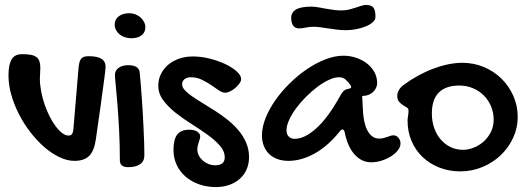

<svg xmlns="http://www.w3.org/2000/svg" viewBox="-20 -654 2156 783"><path d="M300.3 -377Q301.8 -390.6 304 -399.7Q306.2 -408.7 310.8 -414.3Q315.4 -419.9 322.8 -422.4Q330.1 -424.8 341.3 -424.8Q377 -424.8 393.8 -414.3Q410.6 -403.8 410.6 -380.9Q410.6 -376.5 408.9 -361.6Q407.2 -346.7 404.3 -325Q401.4 -303.2 397.7 -277.1Q394 -251 390.6 -224.1Q381.8 -161.6 370.6 -84Q363.8 -38.1 343.5 -18.1Q323.2 2 283.7 2Q253.9 2 222.2 -13.2Q190.4 -28.3 160.6 -54.2Q130.9 -80.1 104.2 -114.5Q77.6 -148.9 57.6 -187.7Q37.6 -226.6 26.1 -267.1Q14.6 -307.6 14.6 -346.2Q14.6 -389.6 27.1 -411.4Q39.6 -433.1 70.3 -433.1Q91.8 -433.1 106 -430.4Q120.1 -427.7 128.7 -421.1Q137.2 -414.6 140.9 -403.8Q144.5 -393.1 144.5 -377Q144.5 -366.2 143.6 -355.5Q142.6 -344.7 142.6 -334Q142.6 -309.1 147.7 -282Q152.8 -254.9 161.6 -229Q170.4 -203.1 182.1 -179.9Q193.8 -156.7 207 -139.2Q220.2 -121.6 233.6 -111.3Q247.1 -101.1 259.8 -101.1Q268.6 -101.1 273.2 -106.9Q277.8 -112.8 279.3 -127Z M515.6 -498Q501.5 -498 489 -502.2Q476.6 -506.3 467.5 -513.9Q458.5 -521.5 453.1 -531.7Q447.8 -542 447.8 -554.2Q447.8 -574.7 464.1 -587.4Q480.5 -600.1 507.8 -600.1Q520.5 -600.1 532.2 -595.5Q543.9 -590.8 553 -583Q562 -575.2 567.4 -564.7Q572.8 -554.2 572.8 -543Q572.8 -522 557.4 -510Q542 -498 515.6 -498ZM448.7 -349.1Q448.7 -366.2 463.6 -377.2Q478.5 -388.2 502.9 -388.2Q546.9 -388.2 549.8 -357.9Q551.8 -336.9 554 -310.5Q556.2 -284.2 558.3 -254.6Q560.5 -225.1 562.3 -193.6Q564 -162.1 565.4 -131.6Q566.9 -101.1 567.9 -72.8Q568.8 -44.4 568.8 -21Q568.8 3.4 551.5 15.6Q534.2 27.8 501 27.8Q485.8 27.8 477.3 20.8Q468.8 13.7 468.8 0Q468.8 -67.4 465.6 -126.2Q462.4 -185.1 458.7 -231Q455.1 -276.9 451.9 -307.4Q448.7 -337.9 448.7 -349.1Z M766.6 -423.8Q799.3 -423.8 834 -415.3Q868.7 -406.7 897.5 -393.3Q926.3 -379.9 944.8 -363.3Q963.4 -346.7 963.4 -331.1Q963.4 -323.2 956.5 -313.7Q949.7 -304.2 939.9 -295.7Q930.2 -287.1 918.7 -281.5Q907.2 -275.9 898.4 -275.9Q886.7 -275.9 872.3 -285.6Q857.9 -295.4 840.6 -307.4Q823.2 -319.3 802.7 -329.1Q782.2 -338.9 758.3 -338.9Q742.7 -338.9 732.7 -331.3Q722.7 -323.7 722.7 -310.1Q722.7 -297.9 734.4 -285.4Q746.1 -272.9 765.4 -259.8Q784.7 -246.6 809.1 -231.9Q833.5 -217.3 859.1 -200.7Q884.8 -184.1 909.2 -164.6Q933.6 -145 952.9 -122.1Q972.2 -99.1 983.9 -72Q995.6 -44.9 995.6 -13.2Q995.6 14.2 985.8 36.6Q976.1 59.1 958 75.2Q939.9 91.3 915 100.1Q890.1 108.9 860.4 108.9Q822.8 108.9 791 97.4Q759.3 85.9 736.3 65.9Q713.4 45.9 700.4 18.1Q687.5 -9.8 687.5 -43Q687.5 -85.9 702.9 -105.5Q718.3 -125 751.5 -125Q772 -125 784.2 -117.2Q796.4 -109.4 796.4 -98.1Q796.4 -92.3 794.4 -86.2Q792.5 -80.1 790.3 -73.5Q788.1 -66.9 786.4 -59.6Q784.7 -52.2 784.7 -44.9Q784.7 -32.2 790.5 -20.5Q796.4 -8.8 806.4 0.2Q816.4 9.3 829.6 14.6Q842.8 20 857.4 20Q896.5 20 896.5 -12.2Q896.5 -37.6 876.5 -60.3Q856.4 -83 826.2 -104.7Q795.9 -126.5 761 -148.4Q726.1 -170.4 695.8 -194.3Q665.5 -218.3 645.5 -245.4Q625.5 -272.5 625.5 -304.2Q625.5 -330.6 636.5 -352.5Q647.5 -374.5 666.5 -390.4Q685.5 -406.2 711.2 -415Q736.8 -423.8 766.6 -423.8Z M1380.4 -426.8Q1407.2 -426.8 1432.1 -418.5Q1457 -410.2 1476.1 -395.5Q1495.1 -380.9 1506.6 -360.4Q1518.1 -339.8 1518.1 -314.9Q1518.1 -304.7 1513.4 -295.2Q1508.8 -285.6 1501 -278.6Q1493.2 -271.5 1483.2 -267.3Q1473.1 -263.2 1462.4 -263.2Q1461.4 -263.2 1460.7 -262.9Q1460 -262.7 1459 -262.7Q1458 -262.2 1457 -262.2L1459 -223.1Q1460.9 -153.3 1478.8 -121.1Q1496.6 -88.9 1525.4 -88.9Q1535.6 -88.9 1543.7 -90.8Q1551.8 -92.8 1558.8 -95.5Q1565.9 -98.1 1572.3 -100.1Q1578.6 -102.1 1585 -102.1Q1596.2 -102.1 1604.7 -92.3Q1613.3 -82.5 1613.3 -68.8Q1613.3 -55.2 1602.8 -41.5Q1592.3 -27.8 1575.2 -16.8Q1558.1 -5.9 1536.6 1Q1515.1 7.8 1493.2 7.8Q1455.1 7.8 1426.3 -23.7Q1397.5 -55.2 1385.3 -116.2Q1382.3 -126 1377.4 -126Q1371.6 -126 1367.2 -120.1Q1318.8 -59.1 1264.2 -28.6Q1209.5 2 1156.2 2Q1131.3 2 1111.3 -5.4Q1091.3 -12.7 1077.4 -26.1Q1063.5 -39.6 1055.9 -58.8Q1048.3 -78.1 1048.3 -102.1Q1048.3 -135.7 1063.2 -172.9Q1078.1 -210 1103.5 -246.1Q1128.9 -282.2 1162.4 -314.9Q1195.8 -347.7 1232.7 -372.6Q1269.5 -397.5 1307.6 -412.1Q1345.7 -426.8 1380.4 -426.8ZM1364.3 -257.8Q1373 -274.4 1380.4 -282Q1387.7 -289.6 1401.4 -292Q1412.1 -293.5 1412.1 -298.8Q1412.1 -302.7 1409.2 -307.1Q1399.9 -319.8 1389.6 -329.3Q1379.4 -338.9 1362.3 -338.9Q1343.8 -338.9 1320.8 -328.1Q1297.9 -317.4 1274.2 -299.6Q1250.5 -281.7 1227.8 -259Q1205.1 -236.3 1187.5 -212.4Q1169.9 -188.5 1159.2 -165Q1148.4 -141.6 1148.4 -123Q1148.4 -106.4 1157.5 -97.2Q1166.5 -87.9 1182.1 -87.9Q1222.2 -87.9 1269.5 -130.4Q1316.9 -172.9 1364.3 -257.8ZM1199.2 -538.1Q1184.1 -538.1 1175.8 -549.3Q1167.5 -560.5 1167.5 -581.1Q1167.5 -603.5 1187 -615.2Q1206.5 -627 1250.5 -627Q1262.2 -627 1277.6 -624.3Q1293 -621.6 1310.1 -618.4Q1327.1 -615.2 1345.2 -613Q1363.3 -610.8 1380.4 -611.8Q1394 -612.3 1407.5 -616Q1420.9 -619.6 1432.6 -623.5Q1444.3 -627.4 1454.3 -630.6Q1464.4 -633.8 1471.7 -633.8Q1494.1 -633.8 1502.7 -623.3Q1511.2 -612.8 1511.2 -585Q1511.2 -573.2 1500.2 -563.5Q1489.3 -553.7 1471.7 -546.4Q1454.1 -539.1 1432.4 -534.9Q1410.6 -530.8 1389.6 -530.8Q1374.5 -530.8 1356.4 -533Q1338.4 -535.2 1320.6 -537.8Q1302.7 -540.5 1286.9 -542.7Q1271 -544.9 1260.3 -544.9Q1242.2 -544.9 1226.8 -541.5Q1211.4 -538.1 1199.2 -538.1Z M1642.1 -162.1Q1642.1 -170.4 1644 -180.7Q1646 -190.9 1646 -203.1Q1646 -211.4 1638.9 -215.8Q1631.8 -220.2 1623 -225.6Q1614.3 -231 1607.2 -239.3Q1600.1 -247.6 1600.1 -263.2Q1600.1 -274.4 1606.2 -285.6Q1612.3 -296.9 1624 -306.2Q1652.8 -327.6 1683.8 -344.7Q1714.8 -361.8 1745.8 -373.5Q1776.9 -385.3 1807.1 -391.6Q1837.4 -397.9 1865.2 -397.9Q1912.1 -397.9 1953.4 -380.6Q1994.6 -363.3 2025.1 -333.3Q2055.7 -303.2 2073.5 -262.9Q2091.3 -222.7 2091.3 -176.8Q2091.3 -131.8 2072.5 -91.6Q2053.7 -51.3 2022 -21Q1990.2 9.3 1947.5 27.1Q1904.8 44.9 1857.4 44.9Q1811 44.9 1771.5 29.3Q1731.9 13.7 1703.1 -13.9Q1674.3 -41.5 1658.2 -79.3Q1642.1 -117.2 1642.1 -162.1ZM1868.2 -43Q1888.7 -43 1910.6 -51.3Q1932.6 -59.6 1950.9 -75.4Q1969.2 -91.3 1981.2 -114.3Q1993.2 -137.2 1993.2 -166Q1993.2 -195.3 1982.4 -220.7Q1971.7 -246.1 1952.9 -264.9Q1934.1 -283.7 1908.4 -294.4Q1882.8 -305.2 1853 -305.2Q1798.8 -305.2 1770 -277.1Q1741.2 -249 1741.2 -190.9Q1741.2 -159.2 1750.7 -132.1Q1760.3 -105 1777.3 -85.2Q1794.4 -65.4 1817.6 -54.2Q1840.8 -43 1868.2 -43Z"/></svg>

Font: Gochi Hand Cyrillic
Style: Regular
Weight: 400
Designer: Juan Pablo del Peral; Denis Ignatov
Foundry: Juan Pablo del Peral; Denis Ignatov
Version: Version 1.00 June 29, 2018, initial release